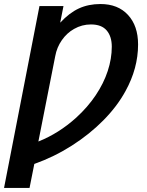

<svg xmlns="http://www.w3.org/2000/svg" viewBox="-38 -718 723 945"><path d="M107.4 207H-18.1L156.2 -688H274.4L258.3 -606.4Q303.2 -654.8 350.3 -676.5Q397.5 -698.2 456.5 -698.2Q542.5 -698.2 592 -644.5Q641.6 -590.8 641.6 -499Q641.6 -381.8 579.6 -269.5Q538.6 -194.3 470.5 -125.5Q402.3 -56.6 315.4 -1.2Q228.5 54.2 130.9 88.9ZM512.2 -488.3Q512.2 -538.6 487.1 -568.1Q461.9 -597.7 409.7 -597.7Q365.2 -597.7 326.7 -575.7Q291 -555.7 266.4 -520.3Q241.7 -484.9 233.9 -441.9L150.9 -21.5Q251.5 -61.5 337.4 -139.2Q394 -190.9 433.1 -249.3Q472.2 -307.6 492.2 -368.4Q512.2 -429.2 512.2 -488.3Z"/></svg>

Font: Arimo SemiBold
Style: Italic
Weight: 600
Italic angle: -12°
Version: Version 1.33